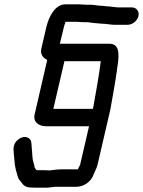

<svg xmlns="http://www.w3.org/2000/svg" viewBox="-20 -640 657 882"><path d="M585 -606H529C522 -606 517 -606 512 -607L493 -609C486 -610 478 -611 471 -611C465 -612 460 -612 453 -613C428 -613 408 -620 383 -618C369 -618 359 -620 346 -620H280C234 -620 205 -566 193 -516L170 -417C164 -393 176 -374 197 -365L139 -114C131 -79 159 -60 192 -60H389L348 117C344 124 341 131 338 138H261C250 138 240 139 232 140L214 142C212 143 210 143 207 143C200 142 193 142 187 142H148L140 131C139 130 139 130 139 129C138 121 136 112 133 103C127 84 129 62 126 41C124 21 127 4 111 -6C92 -18 68 -6 54 10C35 33 44 60 45 81L46 95C47 112 49 124 53 141C59 159 60 176 71 189L80 200C93 219 106 222 138 222H183C192 223 200 222 208 221L225 219C229 218 236 218 243 218H331C364 218 393 197 406 171C412 153 424 135 428 117L483 -120C486 -131 488 -142 490 -154C499 -206 510 -264 517 -316C525 -371 538 -439 483 -439H255L274 -518C275 -524 280 -534 281 -540H328C341 -540 350 -538 366 -538H383C390 -537 398 -536 405 -535L426 -533C434 -532 442 -532 449 -531C471 -531 486 -526 510 -526H566C588 -526 611 -544 616 -566C621 -588 607 -606 585 -606ZM409 -150C408 -147 407 -143 407 -140H225L276 -359H443C435 -293 421 -219 409 -150Z"/></svg>

Font: Electronic
Style: ExBdIt
Weight: 800
Version: Version 1.011